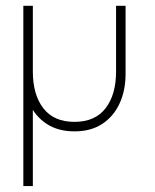

<svg xmlns="http://www.w3.org/2000/svg" viewBox="-20 -430 521 646"><path d="M58.5 -410.5H90.5V196H58.5ZM90.5 -189.5Q90.5 -111.5 125.8 -65.8Q161 -20 230.5 -20Q300 -20 335.2 -65.8Q370.5 -111.5 370.5 -189.5V-410.5H402.5V-181Q402.5 -126 382.5 -82.2Q362.5 -38.5 324.2 -13.2Q286 12 230.5 12Q175.5 12 137 -13.2Q98.5 -38.5 78.5 -82.2Q58.5 -126 58.5 -181V-410.5H90.5Z"/></svg>

Font: League Spartan Extralight
Style: Regular
Weight: 200
Foundry: The League of Moveable Type
Version: Version 2.300; ttfautohint (v1.8.3)